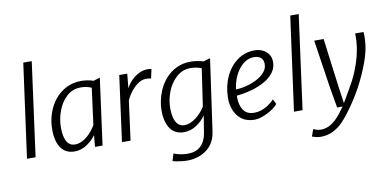

<svg xmlns="http://www.w3.org/2000/svg" viewBox="-91 -1080 3238 1607"><g transform="rotate(-10 1528.0 -276.0)"><path d="M65 -1 174 -799H246L138 -1Z M470 8Q393 8 354 -48.5Q315 -105 315 -203Q315 -275.5 336.8 -340.5Q358.5 -405.5 399.2 -455.8Q440 -506 497 -535Q554 -564 624 -564Q647.5 -564 675.5 -559.8Q703.5 -555.5 728 -547L783 -564L707 0H643L652 -99Q621.5 -55.5 573.2 -23.8Q525 8 470 8ZM482 -49Q510 -49 536.2 -60.5Q562.5 -72 585.8 -91.5Q609 -111 628 -134.5Q647 -158 661 -182L702 -492Q662.5 -511 612 -511Q541.5 -511 492 -466Q442 -420.5 416 -350.8Q390 -281 390 -211Q390 -157 400.5 -121Q411 -85 431.5 -67Q452 -49 482 -49Z M872 0 947 -557H1015L1003 -434Q1019.5 -468.5 1048.8 -498Q1078 -527.5 1114.5 -545.8Q1151 -564 1189 -564Q1213.5 -564 1221 -558L1204 -481Q1197.5 -484 1186.8 -485.5Q1176 -487 1160 -487Q1125.5 -487 1091.2 -462.5Q1057 -438 1029.8 -402Q1002.5 -366 989 -332L945 0Z M1386 247Q1364.5 247 1339.2 244.2Q1314 241.5 1292.5 237.5Q1271 233.5 1261 229L1280 168Q1294.5 174.5 1314 179.8Q1333.5 185 1355.5 188Q1377.5 191 1400 191Q1467 191 1508 153.5Q1549 116 1561 45L1585 -102Q1554.5 -57 1505 -24.5Q1455.5 8 1399 8Q1322 8 1283 -48.5Q1244 -105 1244 -203Q1244 -284 1279 -369Q1302.5 -425 1341.8 -469Q1381 -513 1434.8 -538.5Q1488.5 -564 1556 -564Q1580 -564 1609.5 -559Q1639 -554 1663 -547L1720 -564L1634 43Q1629 79.5 1616.8 109Q1604.5 138.5 1585 162Q1545.5 207 1492.8 227Q1440 247 1386 247ZM1412 -49Q1438.5 -49 1464.2 -60Q1490 -71 1513.2 -89.2Q1536.5 -107.5 1556.2 -129.8Q1576 -152 1590 -175L1637 -493Q1617 -501.5 1592.8 -506.2Q1568.5 -511 1545 -511Q1474.5 -511 1423 -464Q1371.5 -417 1345.2 -348Q1319 -279 1319 -212Q1319 -158 1329.8 -121.8Q1340.5 -85.5 1361.2 -67.2Q1382 -49 1412 -49Z M2000 8Q1934 8 1890 -24Q1847.5 -56.5 1827.8 -107Q1808 -157.5 1810 -215Q1811.5 -311.5 1850 -393Q1887.5 -472.5 1952 -518.2Q2016.5 -564 2098 -564Q2134.5 -564 2165.5 -549.5Q2196.5 -535 2215.2 -507.8Q2234 -480.5 2234 -442Q2234 -392 2205 -353Q2176 -314 2126.5 -285.8Q2077 -257.5 2015 -240.2Q1953 -223 1887 -216Q1886.5 -214 1886.2 -209.8Q1886 -205.5 1886 -200Q1886 -137 1914 -93.5Q1942 -50 2008 -50Q2035.5 -50 2064.8 -59.2Q2094 -68.5 2122.8 -87Q2151.5 -105.5 2178 -133L2199 -91Q2188 -75.5 2165 -58.2Q2142 -41 2113 -26Q2084 -11 2054.5 -1.5Q2025 8 2000 8ZM1889 -269Q1932.5 -270 1980 -282.2Q2027.5 -294.5 2069 -316.5Q2110.5 -338.5 2136.2 -368.8Q2162 -399 2162 -436Q2162 -473 2141.2 -491Q2120.5 -509 2082 -509Q2056.5 -509 2033.2 -500.2Q2010 -491.5 1989 -474Q1946.5 -438 1920.5 -382Q1894.5 -326 1889 -269Z M2334 -1 2443 -799H2515L2407 -1Z M2520 245Q2502 245 2482 240.5Q2462 236 2446 230L2467 170Q2478.5 175 2494 180.5Q2509.5 186 2532 186Q2566.5 186 2599.8 170.5Q2633 155 2667.8 120Q2702.5 85 2742 27H2696L2666 -146L2604 -557H2684L2737 -146L2758 1Q2774 -27 2790.2 -54.2Q2806.5 -81.5 2822 -109Q2859.5 -171.5 2886.8 -236Q2914 -300.5 2930.2 -364.8Q2946.5 -429 2951 -491Q2952 -504.5 2952 -517V-557H3023Q3024.5 -539 3024.8 -522.2Q3025 -505.5 3024 -491Q3020.5 -405 2984 -305Q2947.5 -205 2894 -105Q2869 -59 2836.5 -8.5Q2804 42 2769 88Q2734 134 2701 167Q2670.5 197.5 2624.2 221.2Q2578 245 2520 245Z"/></g></svg>

Font: Koeln Type Sans Light
Style: Italic
Weight: 300
Italic angle: -7.5°
Designer: Eben Sorkin
Foundry: Eben Sorkin
Version: Version 2.001